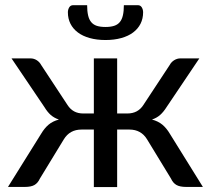

<svg xmlns="http://www.w3.org/2000/svg" viewBox="-20 -738 833 758"><path d="M11.5 0ZM246.5 -323.5Q268 -290 308 -290H350.5V-507.5H442.5V-290H483Q524.5 -290 546 -323.5L650 -481.5Q656.5 -493.5 668 -500.5Q679.5 -507.5 692.5 -507.5H767L637.5 -315Q625.5 -296 612.2 -284.2Q599 -272.5 580 -266Q604.5 -259.5 621 -245.8Q637.5 -232 650.5 -210L781 0H715.5Q690 0 676.5 -7.8Q663 -15.5 655 -33L560.5 -188Q549 -207 531.5 -216.8Q514 -226.5 491.5 -226.5H442.5V0.5H350.5V-226.5H301.5Q255.5 -226.5 232 -188L137.5 -33Q129.5 -15.5 116.2 -7.8Q103 0 77.5 0H11.5L142.5 -210Q155.5 -232 171.8 -245.8Q188 -259.5 212.5 -266Q193.5 -272.5 180.2 -284.2Q167 -296 155.5 -315L25.5 -507.5H100Q113.5 -507.5 124.8 -500.5Q136 -493.5 142.5 -481.5ZM396.5 -631.5Q416.5 -631.5 430.5 -636Q444.5 -640.5 453 -650.8Q461.5 -661 465.2 -677.5Q469 -694 469 -717.5H524.5Q534.5 -717.5 539.8 -708.8Q545 -700 545 -689.5Q545 -664.5 534.8 -644.2Q524.5 -624 505.5 -609.8Q486.5 -595.5 458.8 -587.8Q431 -580 396.5 -580Q362 -580 334.2 -587.8Q306.5 -595.5 287.5 -609.8Q268.5 -624 258.2 -644.2Q248 -664.5 248 -689.5Q248 -700 253.2 -708.8Q258.5 -717.5 268.5 -717.5H324Q324 -694 327.8 -677.5Q331.5 -661 340 -650.8Q348.5 -640.5 362.2 -636Q376 -631.5 396.5 -631.5Z"/></svg>

Font: Lato Medium
Style: Regular
Weight: 500
Designer: Lukasz Dziedzic
Foundry: tyPoland Lukasz Dziedzic
Version: Version 2.006; 2014-01-15